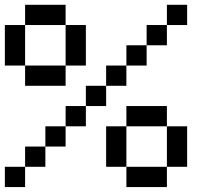

<svg xmlns="http://www.w3.org/2000/svg" viewBox="-20 -853 873 790"><path d="M0 -83.3V-166.7H83.3V-83.3ZM0 -583.3V-750H83.3V-583.3ZM750 -166.7H666.7V-333.3H750ZM750 -833.3V-750H666.7V-833.3ZM333.3 -416.7V-333.3H250V-416.7ZM333.3 -583.3H250V-750H333.3ZM333.3 -500H416.7V-416.7H333.3ZM666.7 -166.7V-83.3H500V-166.7ZM666.7 -416.7V-333.3H500V-416.7ZM666.7 -750V-666.7H583.3V-750ZM250 -333.3V-250H166.7V-333.3ZM250 -583.3V-500H83.3V-583.3ZM250 -833.3V-750H83.3V-833.3ZM583.3 -583.3H500V-666.7H583.3ZM166.7 -166.7H83.3V-250H166.7ZM500 -166.7H416.7V-333.3H500ZM500 -583.3V-500H416.7V-583.3Z"/></svg>

Font: Galmuri11 Regular
Style: Regular
Weight: 400
Designer: Minseo Lee (Quiple)
Version: Version 2.356;hotconv 1.1.0;makeotfexe 2.6.0 DEVELOPMENT